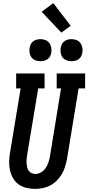

<svg xmlns="http://www.w3.org/2000/svg" viewBox="-20 -1208 568 1236"><path d="M205 8Q176 8 148 1Q120 -6 98.5 -22Q77 -38 63.5 -62Q50 -86 44 -113Q38 -140 39 -169.5Q40 -199 45 -228L113 -639H84V-735H267V-639H226L155 -212Q153 -199 151.5 -185.5Q150 -172 151 -158.5Q152 -145 154.5 -132.5Q157 -120 164 -110Q171 -100 182.5 -94Q194 -88 207 -88Q226 -88 244 -98.5Q262 -109 273.5 -125.5Q285 -142 291 -160.5Q297 -179 301 -198L373 -639H345V-735H528V-639H486L411 -183Q406 -158 398.5 -133.5Q391 -109 377.5 -86.5Q364 -64 345 -45Q326 -26 303 -14Q280 -2 254.5 3Q229 8 205 8ZM440 -814Q423 -814 407.5 -820Q392 -826 382.5 -839Q373 -852 370.5 -868.5Q368 -885 371 -902Q373 -914 379 -925Q385 -936 395 -943Q405 -950 417 -953Q429 -956 440 -956Q457 -956 472.5 -950Q488 -944 497.5 -931Q507 -918 510 -901.5Q513 -885 510 -868Q508 -856 502 -845Q496 -834 486 -827Q476 -820 464 -817Q452 -814 440 -814ZM240 -814Q223 -814 207.5 -820Q192 -826 182.5 -839Q173 -852 170.5 -868.5Q168 -885 171 -902Q173 -914 179 -925Q185 -936 195 -943Q205 -950 217 -953Q229 -956 240 -956Q257 -956 272.5 -950Q288 -944 297.5 -931Q307 -918 310 -901.5Q313 -885 310 -868Q308 -856 302 -845Q296 -834 286 -827Q276 -820 264 -817Q252 -814 240 -814ZM375 -998 248 -1132 323 -1188 435 -1042Z"/></svg>

Font: Iosevka Slab
Style: Bold Italic
Weight: 700
Italic angle: -9°
Monospace: yes
Designer: Belleve Invis
Foundry: Belleve Invis
Version: Version 11.1.0; ttfautohint (v1.8.3)